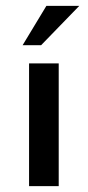

<svg xmlns="http://www.w3.org/2000/svg" viewBox="-20 -634 299 654"><path d="M79 -418H180V0H79ZM250 -614 120 -480H57L138 -614Z"/></svg>

Font: Reem Kufi Fun
Style: Regular
Weight: 400
Designer: Khaled Hosny
Version: Version 1.005